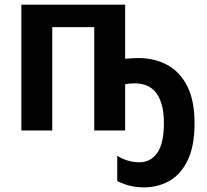

<svg xmlns="http://www.w3.org/2000/svg" viewBox="-20 -562 892 827"><path d="M519 -309Q533 -310 547.5 -311Q562 -312 575 -312Q646 -312 701 -282Q756 -252 787 -190Q818 -128 818 -31Q818 65 789.5 126Q761 187 711.5 216Q662 245 600 245Q569 245 541.5 238.5Q514 232 485 218V109Q505 122 530 129.5Q555 137 580 137Q629 137 657.5 96.5Q686 56 686 -33Q686 -114 655 -158.5Q624 -203 560 -203Q549 -203 538.5 -202Q528 -201 519 -199V0H386V-445H205V0H72V-542H519Z"/></svg>

Font: Noto Sans Display SemiBold
Style: Regular
Weight: 600
Designer: Monotype Design Team
Foundry: Monotype Imaging Inc.
Version: Version 2.003